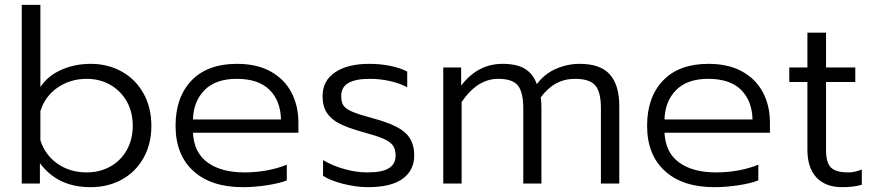

<svg xmlns="http://www.w3.org/2000/svg" viewBox="-20 -759 3619 794"><path d="M145 -84V0H70V-739H147V-399Q178 -446 234 -470.5Q290 -495 355 -495Q426 -495 483.5 -463Q541 -431 573.5 -372.5Q606 -314 606 -239Q606 -163 573 -105Q540 -47 483 -16Q426 15 355 15Q286 15 234.5 -9.5Q183 -34 145 -84ZM529 -239Q529 -296 504 -340Q479 -384 435.5 -408.5Q392 -433 339 -433Q271 -433 218.5 -397Q166 -361 147 -299V-179Q167 -117 218.5 -81.5Q270 -46 339 -46Q392 -46 435.5 -70Q479 -94 504 -138Q529 -182 529 -239Z M706 -239Q706 -357 772 -426Q838 -495 960 -495Q1042 -495 1099 -463.5Q1156 -432 1185 -377Q1214 -322 1214 -252V-210H778Q782 -128 838.5 -87Q895 -46 992 -46Q1039 -46 1084.5 -54.5Q1130 -63 1166 -78V-13Q1136 -1 1084.5 7Q1033 15 984 15Q853 15 779.5 -52Q706 -119 706 -239ZM1142 -265Q1140 -343 1094 -388Q1048 -433 959 -433Q872 -433 826 -386.5Q780 -340 778 -265Z M1316 -32V-97Q1354 -74 1403.5 -60Q1453 -46 1499 -46Q1561 -46 1588.5 -63.5Q1616 -81 1616 -116Q1616 -143 1604 -158.5Q1592 -174 1564 -186Q1536 -198 1477 -214Q1419 -230 1384.5 -247.5Q1350 -265 1332 -292Q1314 -319 1314 -361Q1314 -426 1366.5 -460.5Q1419 -495 1506 -495Q1553 -495 1594.5 -486.5Q1636 -478 1664 -463V-398Q1635 -414 1594 -423.5Q1553 -433 1509 -433Q1451 -433 1421 -416Q1391 -399 1391 -361Q1391 -335 1401.5 -321Q1412 -307 1440.5 -295.5Q1469 -284 1532 -267Q1622 -242 1657.5 -208.5Q1693 -175 1693 -116Q1693 -55 1645.5 -20Q1598 15 1501 15Q1454 15 1400 1.5Q1346 -12 1316 -32Z M1813 -480H1887V-405Q1956 -495 2058 -495Q2118 -495 2151.5 -474Q2185 -453 2200 -411Q2232 -454 2279.5 -474.5Q2327 -495 2377 -495Q2463 -495 2502 -451Q2541 -407 2541 -321V0H2465V-312Q2465 -379 2441.5 -406Q2418 -433 2358 -433Q2272 -433 2216 -356Q2219 -342 2219 -310V0H2144V-310Q2144 -377 2122 -405Q2100 -433 2040 -433Q1954 -433 1889 -337V0H1813Z M2656 -239Q2656 -357 2722 -426Q2788 -495 2910 -495Q2992 -495 3049 -463.5Q3106 -432 3135 -377Q3164 -322 3164 -252V-210H2728Q2732 -128 2788.5 -87Q2845 -46 2942 -46Q2989 -46 3034.5 -54.5Q3080 -63 3116 -78V-13Q3086 -1 3034.5 7Q2983 15 2934 15Q2803 15 2729.5 -52Q2656 -119 2656 -239ZM3092 -265Q3090 -343 3044 -388Q2998 -433 2909 -433Q2822 -433 2776 -386.5Q2730 -340 2728 -265Z M3319 -139V-420H3244V-480H3319V-624H3396V-480H3517V-420H3396V-137Q3396 -87 3416 -66.5Q3436 -46 3489 -46Q3515 -46 3544 -58V5Q3511 15 3462 15Q3394 15 3356.5 -25Q3319 -65 3319 -139Z"/></svg>

Font: Prompt Light
Style: Regular
Weight: 300
Designer: Katatrad Team
Foundry: CadsonDemak
Version: Version 1.001